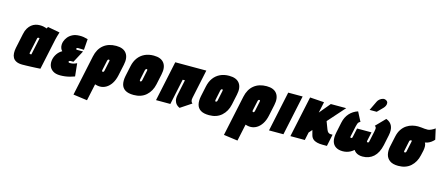

<svg xmlns="http://www.w3.org/2000/svg" viewBox="-57 -1412 5356 2316"><g transform="rotate(15 2621.0 -254.0)"><path d="M529 -487 379 -515Q374 -508 370 -500.5Q366 -493 366 -493Q363 -495 351.5 -499Q340 -503 321.5 -506.5Q303 -510 277 -510Q251 -510 225 -502Q199 -494 176 -476Q153 -458 135 -428.5Q117 -399 108 -355L69 -170Q62 -135 63.5 -103.5Q65 -72 78.5 -48Q92 -24 121 -10Q150 4 196 4Q219 4 248.5 3Q278 2 308 1Q338 0 363.5 -1.5Q389 -3 404.5 -4Q420 -5 420 -5L502 -390Q506 -407 512.5 -431.5Q519 -456 529 -487ZM246 -156 287 -350Q288 -353 290 -355Q292 -357 294.5 -358Q297 -359 299.5 -359.5Q302 -360 303 -360Q304 -360 305.5 -359.5Q307 -359 308.5 -358.5Q310 -358 312 -357.5Q314 -357 315 -356L270 -144Q268 -144 266 -143.5Q264 -143 262.5 -143Q261 -143 259.5 -143Q258 -143 256 -143Q253 -143 250 -144.5Q247 -146 246 -149Q245 -152 246 -156Z M868 -361 878 -497Q850 -505 824.5 -509Q799 -513 772 -512Q722 -511 687.5 -493.5Q653 -476 631.5 -449.5Q610 -423 600 -393Q593 -373 592.5 -351Q592 -329 599 -309.5Q606 -290 620 -277Q584 -257 560 -223Q536 -189 528 -149Q520 -110 531 -73.5Q542 -37 576.5 -13Q611 11 670 11Q701 11 731 7Q761 3 790 -4.5Q819 -12 848 -23L831 -184Q822 -180 813 -176Q804 -172 793.5 -169Q783 -166 771.5 -164.5Q760 -163 746 -163Q740 -163 735 -164.5Q730 -166 727.5 -169Q725 -172 726 -176Q727 -179 729 -181.5Q731 -184 734 -185.5Q737 -187 740.5 -188Q744 -189 748 -189H783L863 -339H790Q785 -339 781 -340.5Q777 -342 775.5 -345Q774 -348 775 -352Q776 -356 778.5 -358Q781 -360 785 -361.5Q789 -363 794 -363Q805 -363 816.5 -362.5Q828 -362 841 -362Q854 -362 868 -361Z M1350 -171 1380 -312Q1400 -404 1361.5 -456Q1323 -508 1233 -508Q1137 -508 1075 -457.5Q1013 -407 993 -312L886 193L1061 217L1106 6Q1112 8 1119 10Q1126 12 1134 13.5Q1142 15 1150.5 16Q1159 17 1168 17Q1209 17 1245.5 -4.5Q1282 -26 1309.5 -68Q1337 -110 1350 -171ZM1199 -307 1174 -187Q1173 -180 1170.5 -174.5Q1168 -169 1164.5 -166Q1161 -163 1157 -163Q1155 -163 1152.5 -164Q1150 -165 1148 -167Q1146 -169 1145 -172.5Q1144 -176 1145 -180L1172 -307Q1174 -313 1176 -317Q1178 -321 1181.5 -323Q1185 -325 1189 -325Q1194 -325 1196.5 -323Q1199 -321 1200 -317Q1201 -313 1199 -307Z M1821 -185 1849 -317Q1869 -409 1830.5 -460.5Q1792 -512 1701 -512Q1637 -512 1588 -488.5Q1539 -465 1507 -421.5Q1475 -378 1462 -317L1434 -185Q1422 -126 1432.5 -82Q1443 -38 1480.5 -14Q1518 10 1587 10Q1682 10 1742 -43.5Q1802 -97 1821 -185ZM1668 -311 1643 -191Q1642 -185 1639.5 -180Q1637 -175 1633.5 -172Q1630 -169 1625 -169Q1620 -169 1617.5 -172Q1615 -175 1615 -180Q1615 -185 1616 -191L1641 -311Q1643 -318 1645.5 -323Q1648 -328 1652 -330.5Q1656 -333 1660 -333Q1665 -333 1667 -330.5Q1669 -328 1669.5 -323Q1670 -318 1668 -311Z M2283 -141 2359 -501H1971L1865 0H2044L2112 -321H2140L2100 -130Q2090 -84 2098.5 -55Q2107 -26 2123 -10.5Q2139 5 2152 11Q2165 17 2163 17L2300 -74Q2289 -82 2283 -97.5Q2277 -113 2283 -141Z M2763 -185 2791 -317Q2811 -409 2772.5 -460.5Q2734 -512 2643 -512Q2579 -512 2530 -488.5Q2481 -465 2449 -421.5Q2417 -378 2404 -317L2376 -185Q2364 -126 2374.5 -82Q2385 -38 2422.5 -14Q2460 10 2529 10Q2624 10 2684 -43.5Q2744 -97 2763 -185ZM2610 -311 2585 -191Q2584 -185 2581.5 -180Q2579 -175 2575.5 -172Q2572 -169 2567 -169Q2562 -169 2559.5 -172Q2557 -175 2557 -180Q2557 -185 2558 -191L2583 -311Q2585 -318 2587.5 -323Q2590 -328 2594 -330.5Q2598 -333 2602 -333Q2607 -333 2609 -330.5Q2611 -328 2611.5 -323Q2612 -318 2610 -311Z M3229 -171 3259 -312Q3279 -404 3240.5 -456Q3202 -508 3112 -508Q3016 -508 2954 -457.5Q2892 -407 2872 -312L2765 193L2940 217L2985 6Q2991 8 2998 10Q3005 12 3013 13.5Q3021 15 3029.5 16Q3038 17 3047 17Q3088 17 3124.5 -4.5Q3161 -26 3188.5 -68Q3216 -110 3229 -171ZM3078 -307 3053 -187Q3052 -180 3049.5 -174.5Q3047 -169 3043.5 -166Q3040 -163 3036 -163Q3034 -163 3031.5 -164Q3029 -165 3027 -167Q3025 -169 3024 -172.5Q3023 -176 3024 -180L3051 -307Q3053 -313 3055 -317Q3057 -321 3060.5 -323Q3064 -325 3068 -325Q3073 -325 3075.5 -323Q3078 -321 3079 -317Q3080 -313 3078 -307Z M3276 0H3456L3562 -500H3382Z M3953 -196 3918 -288 4106 -500H3914L3800 -363L3829 -500L3652 -512L3543 0H3723L3744 -99L3780 -140L3796 -80Q3804 -50 3824 -32.5Q3844 -15 3874.5 -7.5Q3905 0 3943 0H3999L4030 -148H4027Q4014 -148 4001 -148.5Q3988 -149 3975.5 -159Q3963 -169 3953 -196Z M4607 -500 4494 -384Q4504 -379 4508.5 -371Q4513 -363 4512.5 -349.5Q4512 -336 4507 -315L4479 -184Q4478 -178 4475.5 -174.5Q4473 -171 4470 -169.5Q4467 -168 4463 -168Q4459 -168 4456 -169.5Q4453 -171 4452 -174.5Q4451 -178 4452 -184L4476 -297H4296L4272 -184Q4271 -178 4268.5 -174.5Q4266 -171 4262.5 -169.5Q4259 -168 4255 -168Q4251 -168 4248.5 -169.5Q4246 -171 4245 -174.5Q4244 -178 4245 -184L4273 -315Q4278 -336 4282.5 -349.5Q4287 -363 4294.5 -371Q4302 -379 4315 -384L4255 -500Q4193 -480 4151 -433.5Q4109 -387 4094 -316L4067 -187Q4053 -120 4064.5 -76Q4076 -32 4110.5 -9.5Q4145 13 4198 13Q4224 13 4248 7Q4272 1 4294 -11Q4316 -23 4335 -40Q4345 -23 4361.5 -11Q4378 1 4399.5 7Q4421 13 4446 13Q4528 13 4583 -37Q4638 -87 4660 -187L4687 -316Q4702 -387 4682 -433Q4662 -479 4607 -500ZM4539 -620Q4553 -634 4561.5 -652.5Q4570 -671 4567.5 -689Q4565 -707 4547 -717Q4527 -729 4505.5 -723.5Q4484 -718 4466 -703Q4448 -688 4440 -670L4384 -553H4473Z M5242 -410 5212 -544Q5192 -528 5166.5 -516.5Q5141 -505 5125 -504Q5104 -503 5083.5 -505Q5063 -507 5042.5 -509.5Q5022 -512 5000 -512Q4967 -512 4930.5 -503Q4894 -494 4861 -472.5Q4828 -451 4802.5 -414Q4777 -377 4765 -321L4736 -185Q4726 -134 4736.5 -89.5Q4747 -45 4784.5 -17.5Q4822 10 4891 10Q4986 10 5045.5 -43.5Q5105 -97 5124 -185L5138 -247Q5144 -279 5142.5 -304Q5141 -329 5130 -345Q5147 -348 5165.5 -355Q5184 -362 5203.5 -375.5Q5223 -389 5242 -410ZM4971 -311 4944 -183Q4943 -179 4940.5 -175Q4938 -171 4934.5 -169Q4931 -167 4926 -167Q4921 -167 4918.5 -169Q4916 -171 4915.5 -175Q4915 -179 4916 -183L4943 -312Q4944 -317 4946.5 -320Q4949 -323 4952 -324.5Q4955 -326 4958 -327Q4961 -328 4964 -328Q4965 -328 4966 -328Q4967 -328 4968 -328Q4969 -328 4970 -327Q4971 -326 4971.5 -324.5Q4972 -323 4972 -321.5Q4972 -320 4972 -318.5Q4972 -317 4972 -315Q4972 -313 4971 -311Z"/></g></svg>

Font: Advent Pro Black
Style: Italic
Weight: 900
Italic angle: -12°
Version: Version 3.000